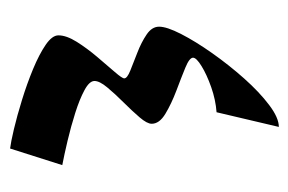

<svg xmlns="http://www.w3.org/2000/svg" viewBox="-118 -467 586 390"><g transform="rotate(90 175.0 -272.0)"><path d="M315.4 -105.5 281.7 0.5Q269 -1 242.2 -7.3Q215.3 -13.7 182.9 -23.7Q150.4 -33.7 120.4 -46.1Q90.3 -58.6 71 -71.8Q51.8 -85 51.8 -97.7Q51.8 -113.8 64.9 -134.8Q78.1 -155.8 95.5 -176.3Q112.8 -196.8 126 -211.9Q139.2 -227.1 139.2 -231.4Q139.2 -237.3 123.3 -243.7Q107.4 -250 86.7 -258.1Q65.9 -266.1 50 -276.9Q34.2 -287.6 34.2 -302.2Q34.2 -317.9 49.1 -346.9Q64 -376 87.9 -409.9Q111.8 -443.8 139.4 -474.9Q167 -505.9 193.1 -525.6Q219.2 -545.4 237.8 -545.4L208 -418.9Q182.6 -417 157 -408Q131.3 -398.9 114.3 -388.4Q97.2 -377.9 97.2 -371.1Q97.2 -363.8 117.4 -355.5Q137.7 -347.2 164.3 -337.2Q190.9 -327.1 211.2 -314.9Q231.4 -302.7 231.4 -287.1Q231.4 -277.8 218.3 -262.5Q205.1 -247.1 187.7 -229.7Q170.4 -212.4 157.5 -196.8Q144.5 -181.2 144.5 -170.9Q144.5 -160.6 163.1 -150.6Q181.6 -140.6 209.5 -131.8Q237.3 -123 266.1 -116.2Q294.9 -109.4 315.4 -105.5Z"/></g></svg>

Font: Lateef SemiBold
Style: Regular
Weight: 600
Designer: SIL International
Foundry: SIL International
Version: Version 4.200